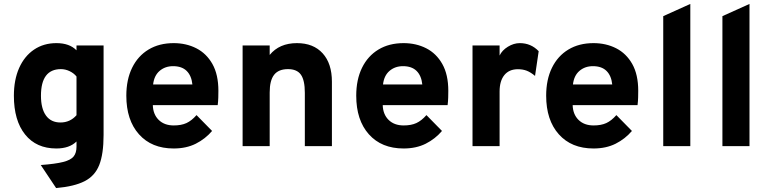

<svg xmlns="http://www.w3.org/2000/svg" viewBox="-20 -742 3908 975"><path d="M265 213 187 96Q261.5 90.5 300.8 80.5Q340 70.5 354.2 52.2Q368.5 34 368.5 3V-23.5Q332.5 12 266 12Q164.5 12 107.5 -59Q50.5 -130 50.5 -256Q50.5 -336.5 77.2 -396.8Q104 -457 152.8 -490Q201.5 -523 266.5 -523Q333 -523 368.5 -486.5V-511H506V-56.5Q506 40 484 95.8Q462 151.5 409.5 178.2Q357 205 265 213ZM287 -120Q336 -120 368.5 -157V-353.5Q355.5 -370 333.8 -380.5Q312 -391 289.5 -391Q188 -391 188 -256Q188 -190.5 213.5 -155.2Q239 -120 287 -120Z M862 12Q750 12 685.8 -60Q621.5 -132 621.5 -256Q621.5 -338 651 -398Q680.5 -458 734.5 -490.5Q788.5 -523 862 -523Q925.5 -523 977 -496.8Q1028.5 -470.5 1058.8 -416.8Q1089 -363 1089 -281Q1089 -267 1088.5 -247.2Q1088 -227.5 1085.5 -208H756Q757.5 -161 786 -133Q814.5 -105 862.5 -105Q900.5 -105 926.8 -117Q953 -129 978 -157.5L1057 -77Q1022.5 -36.5 974.2 -12.2Q926 12 862 12ZM757.5 -313H957Q952.5 -357.5 928 -381.8Q903.5 -406 859 -406Q818.5 -406 790.5 -382Q762.5 -358 757.5 -313Z M1212 0V-511H1349.5V-463Q1398.5 -523 1488 -523Q1571.5 -523 1618.5 -471.2Q1665.5 -419.5 1665.5 -327V0H1528V-270.5Q1528 -334.5 1508 -362.8Q1488 -391 1442.5 -391Q1394.5 -391 1372 -362.2Q1349.5 -333.5 1349.5 -272.5V0Z M2029.5 12Q1917.5 12 1853.2 -60Q1789 -132 1789 -256Q1789 -338 1818.5 -398Q1848 -458 1902 -490.5Q1956 -523 2029.5 -523Q2093 -523 2144.5 -496.8Q2196 -470.5 2226.2 -416.8Q2256.5 -363 2256.5 -281Q2256.5 -267 2256 -247.2Q2255.5 -227.5 2253 -208H1923.5Q1925 -161 1953.5 -133Q1982 -105 2030 -105Q2068 -105 2094.2 -117Q2120.5 -129 2145.5 -157.5L2224.5 -77Q2190 -36.5 2141.8 -12.2Q2093.5 12 2029.5 12ZM1925 -313H2124.5Q2120 -357.5 2095.5 -381.8Q2071 -406 2026.5 -406Q1986 -406 1958 -382Q1930 -358 1925 -313Z M2379.5 0V-511H2517V-460Q2529.5 -486.5 2559.2 -504.8Q2589 -523 2619.5 -523Q2676.5 -523 2715.5 -482L2697 -356.5Q2675 -375 2655 -382.8Q2635 -390.5 2610 -390.5Q2565.5 -390.5 2541.2 -360.8Q2517 -331 2517 -277V0Z M2994 12Q2882 12 2817.8 -60Q2753.5 -132 2753.5 -256Q2753.5 -338 2783 -398Q2812.5 -458 2866.5 -490.5Q2920.5 -523 2994 -523Q3057.5 -523 3109 -496.8Q3160.5 -470.5 3190.8 -416.8Q3221 -363 3221 -281Q3221 -267 3220.5 -247.2Q3220 -227.5 3217.5 -208H2888Q2889.5 -161 2918 -133Q2946.5 -105 2994.5 -105Q3032.5 -105 3058.8 -117Q3085 -129 3110 -157.5L3189 -77Q3154.5 -36.5 3106.2 -12.2Q3058 12 2994 12ZM2889.5 -313H3089Q3084.5 -357.5 3060 -381.8Q3035.5 -406 2991 -406Q2950.5 -406 2922.5 -382Q2894.5 -358 2889.5 -313Z M3348 0V-660L3485.5 -722V0Z M3648.5 0V-660L3786 -722V0Z"/></svg>

Font: Overpass ExtraBold
Style: Regular
Weight: 800
Designer: Delve Withrington, Dave Bailey, Thomas Jockin
Foundry: Delve Fonts LLC
Version: Version 4.000; ttfautohint (v1.8.3)